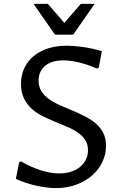

<svg xmlns="http://www.w3.org/2000/svg" viewBox="-20 -961 641 991"><path d="M286.1 -65.9Q318.4 -65.9 345.7 -74.5Q373 -83 392.6 -98.9Q412.1 -114.7 423.1 -136.7Q434.1 -158.7 434.1 -185.5Q434.1 -217.3 419.2 -239.3Q404.3 -261.2 380.1 -277.8Q356 -294.4 324.7 -307.4Q293.5 -320.3 261.2 -333.7Q229 -347.2 197.8 -362.8Q166.5 -378.4 142.3 -400.9Q118.2 -423.3 103.3 -453.9Q88.4 -484.4 88.4 -527.8Q88.4 -573.7 106 -610.4Q123.5 -647 155 -672.6Q186.5 -698.2 229.7 -711.7Q272.9 -725.1 324.7 -725.1Q356.4 -725.1 404.3 -719Q452.1 -712.9 505.9 -696.8L489.7 -611.8L480 -606.9Q453.1 -619.1 427.7 -627.4Q402.3 -635.7 379.9 -640.6Q357.4 -645.5 338.4 -647.5Q319.3 -649.4 305.2 -649.4Q276.4 -649.4 253.2 -642.3Q230 -635.3 213.6 -621.8Q197.3 -608.4 188.2 -589.1Q179.2 -569.8 179.2 -545.4Q179.2 -512.7 194.1 -489.7Q209 -466.8 233.6 -449.2Q258.3 -431.6 289.6 -418Q320.8 -404.3 353.3 -390.6Q385.7 -377 417 -361.3Q448.2 -345.7 472.9 -325Q497.6 -304.2 512.5 -275.9Q527.3 -247.6 527.3 -208Q527.3 -164.6 508.5 -125.2Q489.7 -85.9 455.8 -55.9Q421.9 -25.9 374.3 -8.1Q326.7 9.8 269 9.8Q244.6 9.8 218 6.3Q191.4 2.9 164.6 -3.2Q137.7 -9.3 111.6 -18.1Q85.4 -26.9 62 -37.6L78.6 -123L88.4 -127.9Q138.2 -99.1 189.2 -82.5Q240.2 -65.9 286.1 -65.9ZM468.3 -940.9 357.9 -782.2H263.7L153.3 -940.9H227.1L312 -842.8L397 -940.9Z"/></svg>

Font: Proza Libre
Style: Regular
Weight: 400
Designer: Jasper de Waard
Foundry: Jasper de Waard
Version: Version 1.000; ttfautohint (v1.4.1.8-43bc)